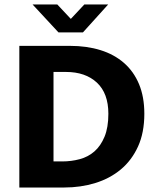

<svg xmlns="http://www.w3.org/2000/svg" viewBox="-20 -834 698 854"><path d="M291 -630Q366 -630 427 -611Q488 -592 531.5 -554Q575 -516 598.5 -459.5Q622 -403 622 -328Q622 -244 594 -182.5Q566 -121 517.5 -80.5Q469 -40 404 -20Q339 0 266 0H66V-630ZM218 -116H257Q297 -116 334.5 -126Q372 -136 400 -160.5Q428 -185 445 -226Q462 -267 462 -328Q462 -419 411 -466.5Q360 -514 273 -514H218ZM125 -814H235L295 -750L355 -814H461L349 -690H240Z"/></svg>

Font: Mukta Malar ExtraBold
Style: Regular
Weight: 800
Designer: Aadarsh Rajan, Girish Dalvi, Yashodeep Gholap
Foundry: Ek Type
Version: Version 2.538;PS 1.000;hotconv 16.6.51;makeotf.lib2.5.65220;